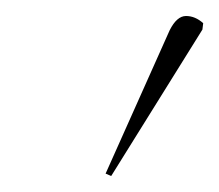

<svg xmlns="http://www.w3.org/2000/svg" viewBox="-20 -825 274 240"><path d="M119 -605 112 -608 192 -787Q201 -805 212.5 -805Q224 -805 234 -796L233 -788Z"/></svg>

Font: Noto Serif Display SemiCondensed Thin
Style: Italic
Weight: 100
Width: 4
Italic angle: -12°
Designer: Monotype Design Team
Foundry: Monotype Imaging Inc.
Version: Version 2.009